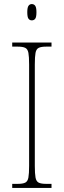

<svg xmlns="http://www.w3.org/2000/svg" viewBox="-20 -923 315 943"><path d="M40 0V-20H67Q92 -20 104 -26Q116 -32 119.5 -51Q123 -70 123 -108V-606Q123 -645 119.5 -663.5Q116 -682 104 -688Q92 -694 67 -694H40V-714H233V-694H207Q182 -694 170 -688Q158 -682 154.5 -663.5Q151 -645 151 -606V-108Q151 -70 154.5 -51Q158 -32 170 -26Q182 -20 207 -20H233V0ZM136 -823Q126 -823 120 -831Q114 -839 114 -863Q114 -886 120 -894.5Q126 -903 136 -903Q147 -903 153 -894.5Q159 -886 159 -863Q159 -839 153 -831Q147 -823 136 -823Z"/></svg>

Font: Noto Serif Thai Condensed Thin
Style: Regular
Weight: 100
Width: 3
Designer: Monotype Design Team
Foundry: Monotype Imaging Inc.
Version: Version 2.001; ttfautohint (v1.8.4.7-5d5b)